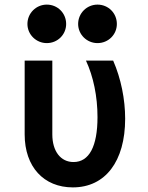

<svg xmlns="http://www.w3.org/2000/svg" viewBox="-20 -803 640 833"><path d="M471 -540H353C385 -471 403 -385 403 -295C403 -168 367 -100 299 -100C243 -100 207 -147 207 -220V-540H87V-220C87 -79 170 10 296 10C437 10 523 -103 523 -288C523 -372 505 -462 471 -540ZM99 -699C99 -653 137 -616 183 -616C230 -616 267 -653 267 -699C267 -746 230 -783 183 -783C137 -783 99 -746 99 -699ZM319 -699C319 -653 357 -616 403 -616C450 -616 487 -653 487 -699C487 -746 450 -783 403 -783C357 -783 319 -746 319 -699Z"/></svg>

Font: CommitMono
Style: Bold
Weight: 700
Monospace: yes
Designer: Eigil Nikolajsen
Foundry: Eigil Nikolajsen
Version: Version 1.143